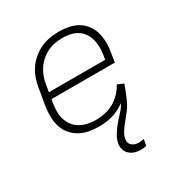

<svg xmlns="http://www.w3.org/2000/svg" viewBox="-175 -655 950 1005"><g transform="rotate(-30 300.0 -152.5)"><path d="M387 223Q368 223 351 217.5Q334 212 321 200.5Q308 189 302.5 171.5Q297 154 300 135Q305 110 319 87Q333 64 350.5 43Q368 22 387 2Q406 -18 418 -41Q400 -28 381 -18.5Q362 -9 341.5 -3Q321 3 300.5 5.5Q280 8 260 8Q228 8 198.5 2.5Q169 -3 143.5 -17.5Q118 -32 99.5 -54.5Q81 -77 72.5 -105Q64 -133 63.5 -164Q63 -195 68 -226L85 -326Q89 -353 98.5 -380Q108 -407 124.5 -431.5Q141 -456 164.5 -475.5Q188 -495 214.5 -507Q241 -519 268.5 -523.5Q296 -528 324 -528Q354 -528 383.5 -522Q413 -516 437 -501.5Q461 -487 478 -464Q495 -441 502.5 -413Q510 -385 510.5 -355Q511 -325 505 -294L497 -241H114L110 -219Q106 -194 106 -169.5Q106 -145 113 -122.5Q120 -100 134.5 -81.5Q149 -63 169.5 -51.5Q190 -40 214 -35Q238 -30 263 -30Q290 -30 317.5 -36Q345 -42 370 -56Q395 -70 415 -91Q435 -112 448 -137L485 -121Q479 -104 472.5 -87.5Q466 -71 459 -54Q452 -37 443.5 -21Q435 -5 424 10Q413 25 401 39Q389 53 377.5 68Q366 83 356.5 99Q347 115 344 132Q342 144 345 154.5Q348 165 356.5 172Q365 179 375.5 182Q386 185 397 185Q405 185 413 183.5Q421 182 428 181L421 219Q413 221 404 222Q395 223 387 223ZM120 -279H460L464 -301Q468 -325 468 -349Q468 -373 462.5 -395Q457 -417 444.5 -436Q432 -455 413 -467.5Q394 -480 371 -485Q348 -490 324 -490Q301 -490 278 -486Q255 -482 233 -471.5Q211 -461 192 -444.5Q173 -428 159.5 -407.5Q146 -387 138 -364.5Q130 -342 127 -319Z"/></g></svg>

Font: Iosevka Aile Extralight
Style: Italic
Weight: 200
Italic angle: -9°
Designer: Belleve Invis
Foundry: Belleve Invis
Version: Version 31.1.0; ttfautohint (v1.8.4)